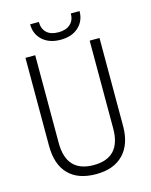

<svg xmlns="http://www.w3.org/2000/svg" viewBox="-130 -966 831 1059"><g transform="rotate(-15 285.0 -436.5)"><path d="M497.1 -710.9V-206.5Q496.6 -103.5 441.7 -46.9Q386.7 9.8 285.6 9.8Q183.1 9.8 128.7 -46.1Q74.2 -102.1 74.2 -208.5V-710.9H129.9V-210.4Q129.9 -42 285.6 -42Q439 -42 440.9 -205.6V-710.9ZM429.2 -882.8Q429.2 -827.1 391.1 -792Q353 -756.8 288.1 -756.8Q224.1 -756.8 185.5 -791.7Q147 -826.7 147 -882.8H196.8Q196.8 -843.8 220 -821.8Q243.2 -799.8 288.1 -799.8Q330.6 -799.8 355 -821.8Q379.4 -843.8 379.4 -882.8Z"/></g></svg>

Font: MAUL Condensed Light
Style: Light
Weight: 300
Designer: MAUL
Version: Version 2.137; 2017; ttfautohint (v1.8.3)